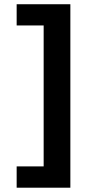

<svg xmlns="http://www.w3.org/2000/svg" viewBox="-20 -750 435 906"><path d="M312 -730H58.6V-629.9H186V35.2H58.6V135.7H312Z"/></svg>

Font: Faust Sans Bold
Style: Regular
Weight: 700
Designer: Andreas Faust
Version: Version 1.003;Glyphs 3.1.2 (3151)